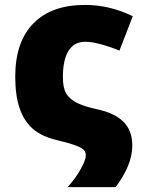

<svg xmlns="http://www.w3.org/2000/svg" viewBox="-20 -583 573 781"><path d="M42 -272Q42 -412.1 115.5 -487.5Q189 -563 326.2 -563Q425.3 -563 520 -517.1L465.8 -377Q431.2 -391.6 392.8 -402.3Q354.5 -413.1 326.2 -413.1Q282.2 -413.1 259 -376.7Q235.8 -340.3 235.8 -269Q235.8 -226.1 248.8 -203.6Q261.7 -181.2 291 -165.8Q320.3 -150.4 372.1 -139.2Q445.3 -124 481.7 -88.1Q518.1 -52.2 518.1 8.8Q518.1 88.4 450.2 178.2H254.9Q286.6 143.6 307.9 105.5Q329.1 67.4 329.1 49.8Q329.1 33.7 318.6 24.7Q308.1 15.6 282.2 6.6Q256.3 -2.4 214.8 -12.2Q149.9 -27.3 114 -58.6Q78.1 -89.8 60.1 -141.8Q42 -193.8 42 -272Z"/></svg>

Font: Open Sans ExtBd
Style: Bold
Weight: 800
Foundry: Ascender Corporation
Version: Version 1.10